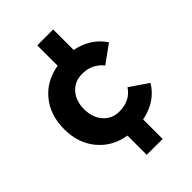

<svg xmlns="http://www.w3.org/2000/svg" viewBox="-246 -798 1050 1050"><g transform="rotate(-45 279.0 -272.5)"><path d="M27.8 -267.1Q27.8 -376 87.4 -448.7Q147 -521.5 248 -538.1V-695.8H371.1V-537.1Q481 -515.6 537.1 -430.2L433.1 -355Q386.2 -413.6 310.1 -412.1Q253.4 -412.1 217.8 -372.3Q182.1 -332.5 182.1 -268.1Q182.1 -203.1 217.8 -162.6Q253.4 -122.1 310.1 -122.1Q394.5 -122.1 435.1 -185.1L541 -112.8Q486.8 -22.9 371.1 0V150.9H248V2Q147.9 -14.6 87.9 -87.2Q27.8 -159.7 27.8 -267.1Z"/></g></svg>

Font: Montserrat Semi Bold
Style: Regular
Weight: 600
Designer: Julieta Ulanovsky
Foundry: Julieta Ulanovsky
Version: Version 3.001;PS 003.001;hotconv 1.0.70;makeotf.lib2.5.58329